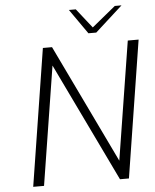

<svg xmlns="http://www.w3.org/2000/svg" viewBox="-61 -975 825 1025"><g transform="rotate(-5 352.0 -462.0)"><path d="M191 -734H240L545 -99L646 -734H704L588 0H540L234 -636L133 0H75ZM347 -924H384L466 -820L593 -924H629L482 -791H440Z"/></g></svg>

Font: Exo Light
Style: Italic
Weight: 300
Italic angle: -9°
Designer: Natanael Gama
Foundry: Natanael Gama
Version: Version 1.500; ttfautohint (v1.6)